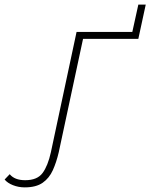

<svg xmlns="http://www.w3.org/2000/svg" viewBox="-144 -658 650 830"><path d="M-37 152Q-64 152 -88 142.5Q-112 133 -124 118L-102 95Q-81 121 -35 121Q17 121 40 90Q63 59 76 0L187 -520H428L454 -638H486L454 -490H215L110 0Q100 43 84.5 77.5Q69 112 40.5 132Q12 152 -37 152Z"/></svg>

Font: Raleway ExtraLight
Style: Italic
Weight: 200
Italic angle: -12°
Designer: Matt McInerney, Pablo Impallari, Rodrigo Fuenzalida
Foundry: Matt McInerney, Pablo Impallari, Rodrigo Fuenzalida
Version: Version 4.026